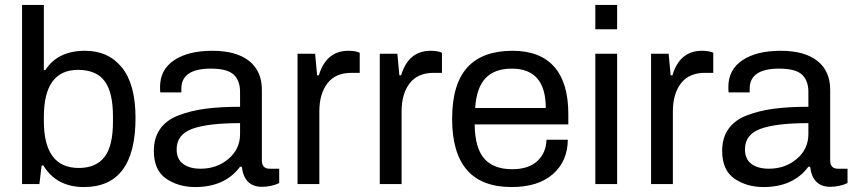

<svg xmlns="http://www.w3.org/2000/svg" viewBox="-20 -743 3446 775"><path d="M319 12Q208 12 155 -75H148L139 0H69V-723H157V-460H163Q213 -538 323 -538Q418 -538 472.5 -470Q527 -402 527 -267Q527 12 319 12ZM298 -65Q367 -65 401.5 -109Q436 -153 436 -252V-273Q436 -371 402 -416Q368 -461 295 -461Q157 -461 157 -271V-255Q157 -65 298 -65Z M768 12Q700 12 650.5 -22Q601 -56 601 -134Q601 -186 626 -222Q651 -258 700 -277Q749 -296 808.5 -304Q868 -312 949 -312V-372Q949 -418 923 -442Q897 -466 831 -466Q712 -466 712 -385V-370H627Q626 -376 626 -392Q626 -462 683 -500Q740 -538 837 -538Q934 -538 985.5 -497Q1037 -456 1037 -381V-96Q1037 -62 1068 -62H1107V-4Q1075 11 1037 11Q966 11 956 -70H949Q888 12 768 12ZM790 -62Q855 -62 902 -101.5Q949 -141 949 -202V-246Q819 -246 756 -223Q693 -200 693 -140Q693 -101 719 -81.5Q745 -62 790 -62Z M1181 0V-526H1252L1260 -439H1267Q1297 -538 1386 -538Q1416 -538 1432 -530V-449H1399Q1334 -449 1301.5 -406.5Q1269 -364 1269 -293V0Z M1513 0V-526H1584L1592 -439H1599Q1629 -538 1718 -538Q1748 -538 1764 -530V-449H1731Q1666 -449 1633.5 -406.5Q1601 -364 1601 -293V0Z M2045 12Q1805 12 1805 -263Q1805 -403 1866 -470.5Q1927 -538 2049 -538Q2160 -538 2217 -473.5Q2274 -409 2274 -283V-241H1896Q1897 -146 1934.5 -103Q1972 -60 2047 -60Q2113 -60 2148.5 -92.5Q2184 -125 2186 -179H2272Q2271 -92 2211.5 -40Q2152 12 2045 12ZM1898 -307H2183Q2183 -466 2046 -466Q1976 -466 1939.5 -427Q1903 -388 1898 -307Z M2383 -625V-723H2471V-625ZM2383 0V-526H2471V0Z M2608 0V-526H2679L2687 -439H2694Q2724 -538 2813 -538Q2843 -538 2859 -530V-449H2826Q2761 -449 2728.5 -406.5Q2696 -364 2696 -293V0Z M3062 12Q2994 12 2944.5 -22Q2895 -56 2895 -134Q2895 -186 2920 -222Q2945 -258 2994 -277Q3043 -296 3102.5 -304Q3162 -312 3243 -312V-372Q3243 -418 3217 -442Q3191 -466 3125 -466Q3006 -466 3006 -385V-370H2921Q2920 -376 2920 -392Q2920 -462 2977 -500Q3034 -538 3131 -538Q3228 -538 3279.5 -497Q3331 -456 3331 -381V-96Q3331 -62 3362 -62H3401V-4Q3369 11 3331 11Q3260 11 3250 -70H3243Q3182 12 3062 12ZM3084 -62Q3149 -62 3196 -101.5Q3243 -141 3243 -202V-246Q3113 -246 3050 -223Q2987 -200 2987 -140Q2987 -101 3013 -81.5Q3039 -62 3084 -62Z"/></svg>

Font: Archivo
Style: Regular
Weight: 400
Designer: Hector Gatti
Foundry: Omnibus-Type
Version: Version 2.001